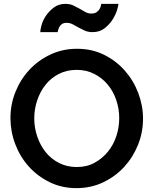

<svg xmlns="http://www.w3.org/2000/svg" viewBox="-20 -966 793 992"><path d="M375 6Q299 6 236 -25Q173 -56 128 -106.5Q83 -157 58.5 -222Q34 -287 34 -356Q34 -427 60 -491.5Q86 -556 132 -605.5Q178 -655 241 -684.5Q304 -714 378 -714Q455 -714 517.5 -683Q580 -652 625 -601Q670 -550 694.5 -485Q719 -420 719 -353Q719 -282 693 -217.5Q667 -153 621.5 -103.5Q576 -54 513 -24Q450 6 375 6ZM157 -354Q157 -306 172.5 -260.5Q188 -215 216 -180Q244 -145 285 -124Q326 -103 377 -103Q429 -103 469.5 -125.5Q510 -148 538.5 -183.5Q567 -219 581.5 -264Q596 -309 596 -356Q596 -404 580.5 -449.5Q565 -495 536 -529.5Q507 -564 466.5 -584.5Q426 -605 376 -605Q324 -605 283 -583.5Q242 -562 214.5 -527Q187 -492 172 -447Q157 -402 157 -354ZM458 -800Q435 -800 417.5 -808Q400 -816 385.5 -824Q371 -832 356.5 -840Q342 -848 324 -848Q308 -848 299 -841Q290 -834 285.5 -824.5Q281 -815 279.5 -807.5Q278 -800 278 -800H188Q188 -811 194.5 -835.5Q201 -860 217 -884Q233 -908 258 -927Q283 -946 318 -946Q342 -946 359.5 -937.5Q377 -929 392 -920.5Q407 -912 421 -904Q435 -896 451 -896Q469 -896 479 -903Q489 -910 494.5 -919.5Q500 -929 501.5 -937Q503 -945 503 -946H592Q592 -938 585 -914.5Q578 -891 562 -865.5Q546 -840 520.5 -820Q495 -800 458 -800Z"/></svg>

Font: Rising Sun SemiBold
Style: Regular
Weight: 600
Designer: Matt McInerney, Pablo Impallari, Rodrigo Fuenzalida (Raleway font), Stephen Hutchings (Greek), Cristiano Sobral (main ch
Foundry: The Rising Sun Project Authors
Version: Version 4.327; ttfautohint (v1.8.4.7-5d5b-dirty)